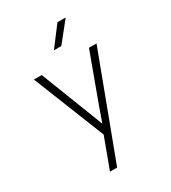

<svg xmlns="http://www.w3.org/2000/svg" viewBox="-228 -898 1057 1190"><g transform="rotate(-30 300.0 -302.5)"><path d="M199 180 280 -39 76 -550H132L268 -200Q279 -172 290 -144Q301 -116 306 -101Q312 -116 322 -144.5Q332 -173 342 -202L470 -550H524L250 180ZM274 -645 380 -785H439L327 -645Z"/></g></svg>

Font: JetBrains Mono NL Thin
Style: Regular
Weight: 100
Monospace: yes
Designer: Philipp Nurullin, Konstantin Bulenkov
Foundry: JetBrains
Version: Version 2.305; ttfautohint (v1.8.4.7-5d5b)